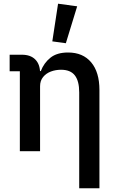

<svg xmlns="http://www.w3.org/2000/svg" viewBox="-20 -815 629 1035"><path d="M196 0H87V-431H32V-520H98Q145 -520 170.5 -494Q196 -468 196 -422V-418L154 -432H200Q217 -476 252 -504Q287 -532 347 -532Q427 -532 471.5 -479Q516 -426 516 -330V200H407V-317Q407 -378 383.5 -408.5Q360 -439 309 -439Q280 -439 254.5 -429.5Q229 -420 212.5 -400Q196 -380 196 -350ZM396 -781 335 -582 262 -592 293 -795Z"/></svg>

Font: IBM Plex Sans Medium
Style: Regular
Weight: 500
Designer: Mike Abbink, Paul van der Laan, Pieter van Rosmalen
Foundry: Bold Monday
Version: Version 3.201